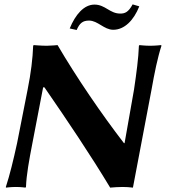

<svg xmlns="http://www.w3.org/2000/svg" viewBox="-20 -854 788 877"><path d="M529.4 -792C480.9 -792 461.3 -833 411.6 -833C363.6 -833 324.7 -788 298.4 -724L330.2 -717C343.6 -748 357.7 -760 386.7 -760C426.8 -760 455.2 -718 497.3 -718C548.3 -718 590.9 -761 616.2 -825L585.8 -834C566.4 -798 550.4 -792 529.4 -792ZM106.2 -445 58 -200C41.1 -122.2 24.1 -53 6.7 0L7.2 3C7.2 3 30.4 0 52.7 0C77 0 96.2 3 96.2 3L98.7 0C100.8 -57 113 -122 128 -200L177 -455H183C287.3 -303.9 394.3 -144.9 483.2 3C500 1.5 523.5 0 539.7 0C555.7 0 571.4 1 587.2 3L672.2 -445C685.4 -520 700.1 -592 717.5 -645L716 -648C716 -648 688.8 -645 666.5 -645C642.2 -645 617 -648 617 -648L614.5 -645C612.4 -588 603.3 -520 592.2 -445L549 -200L546.1 -200.3C444.5 -331.9 329.1 -500.9 243 -648C243 -648 211.8 -645 193.5 -645C170.2 -645 134 -648 134 -648L131.5 -645C129.4 -588 121.4 -520 106.2 -445Z"/></svg>

Font: Linux Biolinum O 
Style: Bold Italic
Weight: 700
Designer: Philipp H. Poll
Foundry: Philipp H. Poll
Version: Version 1.3.2